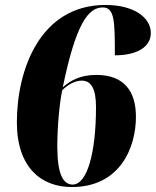

<svg xmlns="http://www.w3.org/2000/svg" viewBox="-20 -744 628 774"><path d="M269 10C467 10 528 -153 528 -273C528 -378 479 -442 368 -442C301 -442 261 -417 233 -392C286 -649 336 -714 394 -714C442 -714 443 -659 443 -521C533 -521 588 -555 588 -611C588 -672 522 -724 405 -724C143 -724 48 -465 48 -251C48 -66 149 10 269 10ZM273 0C235 0 211 -41 211 -153C211 -234 220 -331 231 -380C250 -400 281 -419 309 -419C348 -419 367 -386 367 -312C367 -127 331 0 273 0Z"/></svg>

Font: Noto Serif Display SemiCondensed Black
Style: Italic
Weight: 900
Width: 4
Italic angle: -12°
Designer: Monotype Design Team
Foundry: Monotype Imaging Inc.
Version: Version 2.009